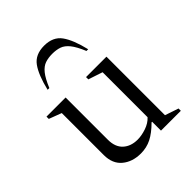

<svg xmlns="http://www.w3.org/2000/svg" viewBox="-202 -824 951 951"><g transform="rotate(-45 274.0 -348.5)"><path d="M230 10Q171 10 132.5 -22Q94 -54 94 -115V-409L28 -434V-450H162V-154Q162 -103 191 -76.5Q220 -50 267 -50Q295 -50 327.5 -61Q360 -72 380 -94V-409L305 -434V-450H448V-40L519 -16V0H380V-62H376Q338 -24 304 -7Q270 10 230 10ZM126 -540Q146 -624 176 -665.5Q206 -707 268 -707Q330 -707 360 -665.5Q390 -624 410 -540H398Q378 -588 359 -611.5Q340 -635 318 -642.5Q296 -650 268 -650Q240 -650 218 -642.5Q196 -635 177 -611.5Q158 -588 138 -540Z"/></g></svg>

Font: Spectral Light
Style: Regular
Weight: 300
Designer: Jean-Baptiste Levee
Foundry: Production Type
Version: Version 2.001